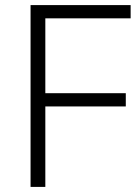

<svg xmlns="http://www.w3.org/2000/svg" viewBox="-20 -734 546 754"><path d="M158 0H100V-714H493V-662H158V-368H474V-316H158Z"/></svg>

Font: Noto Sans Khmer Light
Style: Regular
Weight: 300
Version: Version 2.003